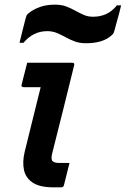

<svg xmlns="http://www.w3.org/2000/svg" viewBox="-20 -806 541 826"><path d="M97 -536H291Q302 -536 299 -525Q276 -431 252.5 -337Q229 -243 205 -148Q198 -121 206 -113Q214 -105 234 -105H279Q273 -82 267 -57Q261 -32 255 -9Q253 0 242 0H210Q151 0 120.5 -20.5Q90 -41 83 -75.5Q76 -110 86 -152Q103 -223 120.5 -292Q138 -361 155 -431H82Q70 -431 73 -442Q79 -465 85 -489Q91 -513 97 -536ZM381 -734Q410 -734 435.5 -745Q461 -756 483 -783H501Q498 -769 492.5 -748.5Q487 -728 481.5 -708.5Q476 -689 473 -677Q471 -669 469 -664.5Q467 -660 459 -653Q422 -620 350 -620Q322 -620 301 -628Q280 -636 262 -646Q244 -656 225 -664Q206 -672 183 -672Q123 -672 81 -622H64Q69 -645 77.5 -677Q86 -709 90 -726Q92 -734 94 -739Q96 -744 104 -750Q124 -766 152 -776Q180 -786 216 -786Q245 -786 265.5 -778Q286 -770 304 -760Q322 -750 340 -742Q358 -734 381 -734Z"/></svg>

Font: Recursive Sn Lnr St SmB
Style: Italic
Weight: 600
Italic angle: -15°
Version: Version 1.079;hotconv 1.0.112;makeotfexe 2.5.65598; ttfautoh